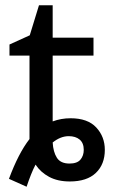

<svg xmlns="http://www.w3.org/2000/svg" viewBox="-20 -679 428 729"><path d="M81 30 14 0Q50 -97 92 -151V-468H16V-510L93 -545L128 -659H180V-536H335V-468H180V-218Q212 -230 248 -230Q313 -230 345.5 -195Q378 -160 378 -110Q378 -55 344 -22.5Q310 10 245 10Q199 10 166.5 -7.5Q134 -25 115 -54Q106 -37 97.5 -15.5Q89 6 81 30ZM244 -58Q273 -58 285.5 -73Q298 -88 298 -110Q298 -136 282.5 -149Q267 -162 241 -162Q210 -162 180 -138Q182 -102 196 -80Q210 -58 244 -58Z"/></svg>

Font: Noto IKEA Latin
Style: Regular
Weight: 400
Designer: Monotype Design Team
Foundry: Monotype Imaging Inc.
Version: Version 1.0